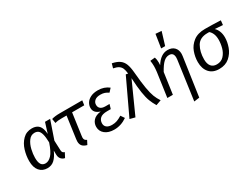

<svg xmlns="http://www.w3.org/2000/svg" viewBox="-71 -1538 3263 2491"><g transform="rotate(-30 1560.0 -292.0)"><path d="M438 -372 486 -526H563L469 -253L475 -107Q476 -86 483.5 -75Q491 -64 512 -57L476 12Q443 6 421.5 -18.5Q400 -43 399 -83L398 -146Q365 -70 322 -29Q279 12 215 12Q141 12 97 -39.5Q53 -91 53 -187Q53 -267 77.5 -347.5Q102 -428 156.5 -483Q211 -538 294 -538Q362 -538 397.5 -499Q433 -460 438 -372ZM140 -186Q140 -117 161 -86Q182 -55 225 -55Q271 -55 315 -101.5Q359 -148 399 -268Q397 -348 385 -392Q373 -436 351 -453.5Q329 -471 295 -471Q241 -471 206 -423Q171 -375 155.5 -308.5Q140 -242 140 -186Z M807 -134Q804 -118 804 -105Q804 -83 813 -71Q822 -59 842 -50L811 10Q763 -3 742 -28Q721 -53 721 -96Q721 -112 724 -131L769 -457H696Q661 -457 640 -454.5Q619 -452 596 -445L585 -511Q633 -526 708 -526H1044L1034 -457H852Z M1028 -136Q1028 -191 1064.5 -231Q1101 -271 1179 -281Q1086 -308 1086 -386Q1086 -424 1107 -458.5Q1128 -493 1172 -515.5Q1216 -538 1283 -538Q1377 -538 1445 -484L1400 -435Q1373 -453 1346.5 -462.5Q1320 -472 1283 -472Q1226 -472 1197.5 -447Q1169 -422 1169 -385Q1169 -348 1193.5 -328Q1218 -308 1265 -308H1327L1307 -242H1254Q1179 -242 1147.5 -212.5Q1116 -183 1116 -137Q1116 -99 1143.5 -77.5Q1171 -56 1223 -56Q1263 -56 1296.5 -68Q1330 -80 1372 -106L1409 -51Q1319 12 1216 12Q1131 12 1079.5 -29Q1028 -70 1028 -136Z M1810 -497Q1823 -345 1838.5 -256Q1854 -167 1873.5 -116.5Q1893 -66 1925 -18L1847 10Q1815 -43 1795 -95.5Q1775 -148 1761.5 -233.5Q1748 -319 1741 -455L1531 11L1453 -9L1701 -535L1733 -529Q1728 -579 1715.5 -609Q1703 -639 1675 -657.5Q1647 -676 1597 -685L1616 -750Q1686 -736 1725.5 -707.5Q1765 -679 1784 -630Q1803 -581 1810 -497Z M2376 -368Q2378 -390 2378 -397Q2378 -472 2312 -472Q2267 -472 2228 -436Q2189 -400 2143 -316L2098 0H2015L2066 -359Q2072 -409 2072 -444Q2072 -484 2065 -528L2137 -535Q2143 -514 2146 -497.5Q2149 -481 2149 -454Q2149 -445 2147 -415Q2223 -538 2327 -538Q2390 -538 2426 -502Q2462 -466 2462 -404Q2462 -388 2459 -370L2376 203L2295 214ZM2386 -791 2327 -597H2267L2298 -798Z M2590 -205Q2590 -282 2617 -356Q2644 -430 2710 -481Q2776 -532 2885 -532Q2988 -532 3120 -526L3113 -459L2995 -467Q3023 -442 3039.5 -401Q3056 -360 3056 -308Q3056 -240 3029.5 -166Q3003 -92 2943 -40Q2883 12 2789 12Q2694 12 2642 -47Q2590 -106 2590 -205ZM2970 -323Q2970 -375 2954.5 -411.5Q2939 -448 2913 -469H2886Q2770 -469 2724 -388Q2678 -307 2678 -195Q2678 -128 2707 -92Q2736 -56 2791 -56Q2857 -56 2897 -99.5Q2937 -143 2953.5 -204Q2970 -265 2970 -323Z"/></g></svg>

Font: Fira Sans Book
Style: Italic
Weight: 350
Italic angle: -8°
Designer: bBox Type GmbH & Carrois Corporate GbR & Edenspiekermann AG
Foundry: bBox Type GmbH & Carrois Corporate GbR & Edenspiekermann AG
Version: Version 4.301